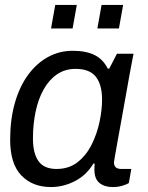

<svg xmlns="http://www.w3.org/2000/svg" viewBox="-20 -743 596 775"><path d="M186 12Q111 12 66 -35Q21 -82 21 -179Q21 -261 40 -327.5Q59 -394 93.5 -441Q128 -488 174 -513Q220 -538 273 -538Q327 -538 361.5 -521Q396 -504 415 -466H421L452 -526H519Q519 -526 514.5 -503Q510 -480 503 -442Q496 -404 488 -358Q480 -312 471.5 -266Q463 -220 456 -180.5Q449 -141 444.5 -116Q440 -91 440 -88Q440 -74 447.5 -67.5Q455 -61 470 -61H510L500 -4Q492 1 474.5 6.5Q457 12 434 12Q402 12 381.5 -4.5Q361 -21 361 -59Q361 -72 362 -84.5Q363 -97 365 -124L403 -83H357Q329 -36 282.5 -12Q236 12 186 12ZM208 -61Q259 -61 294 -89Q329 -117 350.5 -160.5Q372 -204 382 -252Q392 -300 392 -341Q392 -401 367 -433Q342 -465 285 -465Q242 -465 209.5 -442.5Q177 -420 155.5 -381Q134 -342 123.5 -291Q113 -240 113 -184Q113 -124 135.5 -92.5Q158 -61 208 -61ZM373 -628 390 -723H477L460 -628ZM186 -628 203 -723H290L273 -628Z"/></svg>

Font: Archivo VF Beta
Style: Italic
Weight: 400
Italic angle: -10°
Designer: Hector Gatti
Foundry: Omnibus-Type
Version: Version 1.002